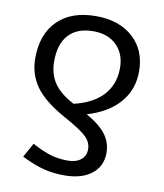

<svg xmlns="http://www.w3.org/2000/svg" viewBox="-85 -830 775 910"><g transform="rotate(10 302.0 -375.0)"><path d="M340.8 -293.9Q407.2 -256.3 436 -217.3Q464.8 -178.2 464.8 -129.9Q464.8 -65.4 417 -27.8Q369.1 9.8 285.2 9.8Q234.4 9.8 188 -1.5Q141.6 -12.7 79.1 -43.9L117.2 -112.8Q154.3 -91.8 196.3 -76.9Q238.3 -62 289.1 -62Q329.1 -62 352.5 -80.6Q376 -99.1 376 -130.9Q376 -164.6 349.4 -190.7Q322.8 -216.8 242.2 -261.2Q138.2 -318.4 96.2 -377.9Q54.2 -437.5 54.2 -514.2Q54.2 -629.4 120.1 -694.6Q186 -759.8 304.2 -759.8Q416 -759.8 482.9 -699.2Q549.8 -638.7 549.8 -536.1Q549.8 -448.7 495.6 -386.2Q441.4 -323.7 340.8 -293.9ZM145 -515.1Q145 -453.6 175 -409.7Q205.1 -365.7 271 -332Q363.3 -354 410.6 -406.2Q458 -458.5 458 -537.1Q458 -604.5 416.5 -645.8Q375 -687 304.2 -687Q227.1 -687 186 -642.8Q145 -598.6 145 -515.1Z"/></g></svg>

Font: Noto Sans Southeast Asian
Style: Regular
Weight: 400
Designer: Monotype Design Team
Foundry: Monotype Imaging Inc.
Version: Version 1.06 uh; ttfautohint (v1.4.1)